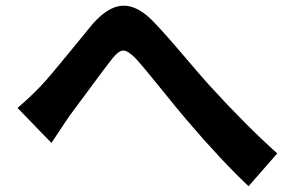

<svg xmlns="http://www.w3.org/2000/svg" viewBox="-20 -682 1040 680"><path d="M162.1 -175.8 42 -299.8Q85.9 -336.9 125 -377.9Q151.4 -405.3 222.2 -492.2Q293 -579.1 308.6 -597.7Q361.3 -657.2 410.6 -661.6Q460 -666 514.6 -614.3Q553.7 -575.2 628.9 -486.8Q704.1 -398.4 719.7 -381.8Q852.5 -236.3 961.9 -138.7L860.4 -22.5Q763.7 -113.3 640.6 -257.8Q615.2 -287.1 550.3 -367.7Q485.4 -448.2 459 -476.6Q431.6 -503.9 415.5 -502.9Q399.4 -502 377 -473.6Q354.5 -445.3 295.9 -365.7Q237.3 -286.1 224.6 -269.5Z"/></svg>

Font: GenEi Gothic M Regular
Style: Bold
Weight: 700
Designer: o_tamon (Modified); [Source Han Sans]
Ryoko NISHIZUKA  (kana & ideographs); Paul D. Hunt (Latin, Greek & Cyrillic); Wenl
Version: Version 1.1a;Original Version 1.004